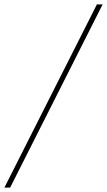

<svg xmlns="http://www.w3.org/2000/svg" viewBox="-81 -750 485 870"><path d="M-61 100 358 -730H384L-35 100Z"/></svg>

Font: MuseoModerno Thin
Style: Italic
Weight: 100
Italic angle: -9°
Designer: Pablo Cosgaya, Héctor Gatti, Marcela Romero, and the Authors of The MuseoModerno Project.
Foundry: Omnibus-Type Team
Version: Version 1.003